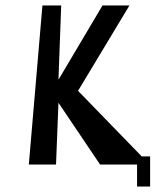

<svg xmlns="http://www.w3.org/2000/svg" viewBox="-20 -605 572 706"><path d="M501 -30H532V81H484V0H348L195 -227L186 0H86L136 -585H205L195 -312L357 -585H456L267 -271Z"/></svg>

Font: OpenDyslexic
Style: Regular
Weight: 400
Designer: Abbie Gonzalez
Version: Version 0.920;hotconv 1.0.109;makeotfexe 2.5.65596